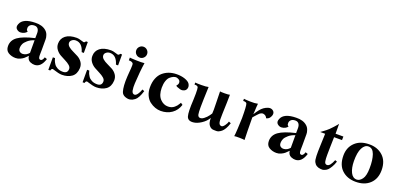

<svg xmlns="http://www.w3.org/2000/svg" viewBox="9 -1540 5037 2428"><g transform="rotate(20 2527.5 -326.5)"><path d="M559 -107Q521 16 434 16Q421 16 407.5 13.5Q394 11 376 3.5Q358 -4 345.5 -22Q333 -40 331 -67Q305 -40 287.5 -25Q270 -10 240.5 3.5Q211 17 180 17Q125 17 82.5 -9Q40 -35 40 -94Q40 -172 107.5 -220.5Q175 -269 330 -305L331 -366Q332 -407 315.5 -429Q299 -451 268 -451Q232 -451 212.5 -434Q193 -417 192 -392Q192 -377 194 -369.5Q196 -362 204 -356L212 -351Q203 -334 181 -322.5Q159 -311 134 -309Q103 -306 76 -329.5Q49 -353 67 -398Q101 -486 265 -488Q359 -491 412 -444Q436 -424 447.5 -391Q459 -358 458 -336V-313V-193Q458 -181 457.5 -164Q457 -147 457 -137Q457 -127 457 -114.5Q457 -102 459 -95Q461 -88 464 -81.5Q467 -75 473 -72Q479 -69 487 -69Q499 -69 508.5 -81.5Q518 -94 522 -106L526 -118Q528 -117 531.5 -116Q535 -115 542.5 -112.5Q550 -110 554 -108ZM331 -107V-277Q279 -260 245 -230.5Q211 -201 200.5 -178Q190 -155 188 -133V-131Q185 -93 204.5 -77Q224 -61 252 -63Q298 -67 331 -107Z M990 -140Q986 -59 934 -21.5Q882 16 804 16Q781 16 751.5 9Q722 2 699.5 -5.5Q677 -13 675 -13Q663 -14 657 -6Q651 2 648 15H622V-153H651Q654 -137 660.5 -120.5Q667 -104 682 -80.5Q697 -57 726.5 -41Q756 -25 795 -24Q866 -21 866 -85Q866 -110 841 -131.5Q816 -153 780.5 -170.5Q745 -188 709.5 -208Q674 -228 649 -262Q624 -296 624 -339Q624 -407 675.5 -447.5Q727 -488 823 -488Q850 -488 882 -477Q914 -466 920 -466Q937 -466 946 -486H971V-339H942Q909 -453 822 -453Q794 -453 772.5 -436Q751 -419 751 -396Q751 -368 776.5 -346.5Q802 -325 837.5 -309Q873 -293 908.5 -273.5Q944 -254 968 -220Q992 -186 990 -140Z M1451 -140Q1447 -59 1395 -21.5Q1343 16 1265 16Q1242 16 1212.5 9Q1183 2 1160.5 -5.5Q1138 -13 1136 -13Q1124 -14 1118 -6Q1112 2 1109 15H1083V-153H1112Q1115 -137 1121.5 -120.5Q1128 -104 1143 -80.5Q1158 -57 1187.5 -41Q1217 -25 1256 -24Q1327 -21 1327 -85Q1327 -110 1302 -131.5Q1277 -153 1241.5 -170.5Q1206 -188 1170.5 -208Q1135 -228 1110 -262Q1085 -296 1085 -339Q1085 -407 1136.5 -447.5Q1188 -488 1284 -488Q1311 -488 1343 -477Q1375 -466 1381 -466Q1398 -466 1407 -486H1432V-339H1403Q1370 -453 1283 -453Q1255 -453 1233.5 -436Q1212 -419 1212 -396Q1212 -368 1237.5 -346.5Q1263 -325 1298.5 -309Q1334 -293 1369.5 -273.5Q1405 -254 1429 -220Q1453 -186 1451 -140Z M1706.5 -649.5Q1728 -628 1728 -598Q1728 -568 1706.5 -546.5Q1685 -525 1655 -525Q1625 -525 1603.5 -546.5Q1582 -568 1582 -598Q1582 -628 1603.5 -649.5Q1625 -671 1655 -671Q1685 -671 1706.5 -649.5ZM1854 -146Q1839 -96 1820.5 -62Q1802 -28 1782 -13.5Q1762 1 1750.5 6Q1739 11 1724 14Q1697 21 1657 7Q1617 -7 1604 -44Q1582 -113 1590 -248Q1591 -269 1594 -303Q1597 -337 1598.5 -358Q1600 -379 1600 -399Q1600 -419 1596 -426Q1582 -446 1538 -446V-483Q1551 -480 1625.5 -477.5Q1700 -475 1736 -480Q1718 -364 1709 -198Q1707 -172 1708.5 -147Q1710 -122 1713.5 -103Q1717 -84 1727.5 -72.5Q1738 -61 1754 -62Q1772 -63 1791.5 -89Q1811 -115 1826 -158Z M2368 -148Q2343 -69 2280.5 -25.5Q2218 18 2133 18Q2095 18 2057 4.5Q2019 -9 1984 -35.5Q1949 -62 1927 -109.5Q1905 -157 1905 -218Q1905 -286 1925.5 -338Q1946 -390 1982.5 -422Q2019 -454 2064.5 -470.5Q2110 -487 2164 -488Q2229 -489 2278.5 -472Q2328 -455 2346 -429Q2367 -397 2358 -366Q2349 -335 2319 -326Q2296 -317 2270.5 -324Q2245 -331 2231 -337.5Q2217 -344 2211 -350Q2212 -351 2215.5 -356Q2219 -361 2220.5 -363Q2222 -365 2226 -371.5Q2230 -378 2230.5 -381.5Q2231 -385 2232.5 -392.5Q2234 -400 2232 -405Q2229 -426 2208 -437.5Q2187 -449 2172 -449Q2155 -448 2136.5 -440Q2118 -432 2096 -413.5Q2074 -395 2060.5 -355.5Q2047 -316 2047 -262Q2048 -164 2094.5 -114.5Q2141 -65 2202 -66Q2227 -66 2248 -73.5Q2269 -81 2285 -95Q2301 -109 2309.5 -119Q2318 -129 2329 -147Q2340 -165 2341 -167Z M3021 -139Q3007 -93 2988 -61Q2969 -29 2951 -14.5Q2933 0 2914.5 8.5Q2896 17 2881.5 15.5Q2867 14 2855 15Q2850 15 2848 15Q2807 15 2782 -22Q2761 -50 2761 -116Q2732 -65 2675.5 -28Q2619 9 2570 13Q2499 20 2482.5 -34.5Q2466 -89 2476 -255Q2478 -269 2478 -339Q2478 -409 2472 -424Q2463 -444 2423 -442V-469Q2439 -466 2506.5 -466Q2574 -466 2601 -474Q2593 -270 2593 -202Q2593 -128 2598.5 -103Q2604 -78 2622 -71Q2649 -62 2683 -88Q2717 -114 2738 -144L2759 -175Q2763 -209 2759.5 -318.5Q2756 -428 2756 -471Q2765 -468 2819.5 -468Q2874 -468 2888 -474Q2888 -391 2881 -214Q2877 -125 2886 -95Q2895 -65 2922 -64Q2941 -63 2964.5 -96Q2988 -129 2992 -151Z M3463 -376Q3446 -356 3419 -351Q3415 -365 3402 -377Q3389 -389 3367.5 -392.5Q3346 -396 3319 -375Q3314 -371 3297.5 -353Q3281 -335 3266 -318L3252 -302Q3253 -110 3257 1Q3247 -3 3191 -4Q3135 -5 3118 -1Q3122 -16 3127 -105Q3132 -194 3133 -249Q3133 -413 3121 -441Q3113 -460 3072 -458V-487Q3092 -483 3156 -481Q3220 -479 3260 -488Q3258 -480 3256 -443.5Q3254 -407 3252.5 -375.5Q3251 -344 3250 -344Q3276 -386 3299 -414Q3339 -465 3397 -484Q3432 -495 3458 -479Q3484 -463 3485 -435Q3486 -407 3463 -376Z M4069 -107Q4031 16 3944 16Q3931 16 3917.5 13.5Q3904 11 3886 3.5Q3868 -4 3855.5 -22Q3843 -40 3841 -67Q3815 -40 3797.5 -25Q3780 -10 3750.5 3.5Q3721 17 3690 17Q3635 17 3592.5 -9Q3550 -35 3550 -94Q3550 -172 3617.5 -220.5Q3685 -269 3840 -305L3841 -366Q3842 -407 3825.5 -429Q3809 -451 3778 -451Q3742 -451 3722.5 -434Q3703 -417 3702 -392Q3702 -377 3704 -369.5Q3706 -362 3714 -356L3722 -351Q3713 -334 3691 -322.5Q3669 -311 3644 -309Q3613 -306 3586 -329.5Q3559 -353 3577 -398Q3611 -486 3775 -488Q3869 -491 3922 -444Q3946 -424 3957.5 -391Q3969 -358 3968 -336V-313V-193Q3968 -181 3967.5 -164Q3967 -147 3967 -137Q3967 -127 3967 -114.5Q3967 -102 3969 -95Q3971 -88 3974 -81.5Q3977 -75 3983 -72Q3989 -69 3997 -69Q4009 -69 4018.5 -81.5Q4028 -94 4032 -106L4036 -118Q4038 -117 4041.5 -116Q4045 -115 4052.5 -112.5Q4060 -110 4064 -108ZM3841 -107V-277Q3789 -260 3755 -230.5Q3721 -201 3710.5 -178Q3700 -155 3698 -133V-131Q3695 -93 3714.5 -77Q3734 -61 3762 -63Q3808 -67 3841 -107Z M4449 -142Q4434 -96 4414 -63Q4394 -30 4378 -15Q4362 0 4341.5 8Q4321 16 4312.5 16.5Q4304 17 4291 16Q4288 16 4287 16Q4221 11 4195 -41Q4182 -65 4180.5 -122.5Q4179 -180 4182 -247Q4183 -277 4184.5 -317.5Q4186 -358 4187 -386Q4188 -414 4188 -422H4121L4126 -425Q4130 -428 4139.5 -435Q4149 -442 4161 -450.5Q4173 -459 4189 -472Q4205 -485 4220 -499Q4239 -517 4261.5 -542Q4284 -567 4298 -583.5Q4312 -600 4311 -601Q4312 -512 4312 -468H4417L4416 -420H4309Q4309 -419 4308 -379Q4307 -339 4305.5 -279.5Q4304 -220 4304 -184Q4304 -151 4305 -133.5Q4306 -116 4309 -96.5Q4312 -77 4320.5 -68.5Q4329 -60 4342 -59Q4365 -58 4384.5 -82.5Q4404 -107 4422 -152Z M5017 -232Q5017 -116 4945.5 -49Q4874 18 4754 17Q4641 16 4570 -50.5Q4499 -117 4499 -244Q4499 -352 4569 -419.5Q4639 -487 4757 -488Q4870 -490 4943.5 -423Q5017 -356 5017 -232ZM4866 -204Q4868 -316 4842.5 -387.5Q4817 -459 4759 -459Q4710 -459 4678.5 -399Q4647 -339 4648 -223Q4649 -130 4678 -71.5Q4707 -13 4762 -14Q4800 -15 4832.5 -58.5Q4865 -102 4866 -204Z"/></g></svg>

Font: GFS Artemisia
Style: Bold
Weight: 700
Designer: Designed by Takis Katsoulidis.
Foundry: Designed by Takis Katsoulidis.
Version: Version 1.0